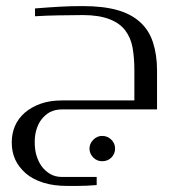

<svg xmlns="http://www.w3.org/2000/svg" viewBox="-20 -363 597 637"><path d="M425.8 -29.8V-129.9Q425.8 -170.9 419.9 -204.6Q414.1 -237.3 395.5 -262.2Q377.4 -286.1 343.3 -299.3Q308.1 -313 254.9 -313Q221.2 -313 172.4 -312Q136.7 -311.5 96.2 -309.1V-335Q137.2 -338.4 178.7 -340.8Q214.4 -342.8 254.9 -342.8Q322.3 -342.8 369.1 -329.6Q414.6 -316.9 444.8 -289.6Q474.1 -263.2 487.3 -223.1Q501 -181.2 501 -129.9V0H186Q163.1 0 146 8.8Q130.9 16.6 117.7 33.2Q106.9 46.9 100.6 67.9Q95.2 85.9 95.2 108.9Q95.2 132.8 100.6 151.4Q106.9 172.9 117.7 188Q128.9 203.6 146 213.9Q163.1 224.1 186 224.1H300.8V251Q267.1 253.9 233.9 253.9H204.1Q158.2 253.9 124 243.2Q88.4 231.9 65.9 212.4Q42 191.4 30.8 167Q19 141.6 19 109.9Q19 79.6 29.8 54.7Q40.5 29.8 62.5 10.7Q84 -7.8 115.2 -19Q145.5 -29.8 186 -29.8ZM276.9 129.9Q276.9 113.3 289.6 100.6Q302.2 87.9 318.8 87.9Q336.9 87.9 349.6 100.6Q361.8 112.8 361.8 129.9Q361.8 147.5 349.6 159.7Q337.4 171.9 318.8 171.9Q301.8 171.9 289.6 159.7Q276.9 147 276.9 129.9Z"/></svg>

Font: SimahzazaarabicW05-Light
Style: Regular
Weight: 300
Designer: Ahmed zaza
Foundry: Ahmed zaza
Version: Version 1.001